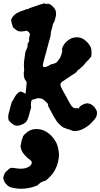

<svg xmlns="http://www.w3.org/2000/svg" viewBox="-39 -747 611 1169"><path d="M174 39Q178 39 181 39Q184 39 190 39Q216 40 241 54Q259 65 273 79Q285 92 293 104Q301 116 306 127Q315 148 319 179Q321 192 319 213Q316 240 306 266Q296 290 284 307Q274 321 259 335Q242 353 235 354Q232 354 228 356Q224 358 221.5 358.5Q219 359 216 361Q204 366 204 369Q204 370 198 373Q191 378 194 378V379Q193 379 188 382Q175 388 149 395Q137 398 114 401Q81 404 52 399Q45 398 41 397Q30 395 16 389Q10 386 7 382.5Q4 379 -1 374Q-11 364 -12 359Q-13 356 -15 353Q-18 345 -19 338Q-19 331 -16 322Q-13 313 -8 305Q-1 295 10 287Q13 285 13 284Q13 283 16 282Q22 279 22 278Q22 276 24 276Q36 273 62 278Q91 283 115 277Q137 271 147 260Q153 254 154 247Q155 240 153 236Q150 231 145 227Q129 216 121 207Q108 195 101 184Q87 163 86 140L85 136H87Q88 136 88.5 134.5Q89 133 89 128Q91 110 97 96Q100 91 100 87.5Q100 84 103 80Q106 76 114 68Q122 60 128 56Q140 48 151 44Q161 40 174 39ZM129 -480Q130 -484 131 -487Q132 -490 132.5 -491.5Q133 -493 133 -493Q134 -492 131 -480Q129 -472 126 -467ZM228 -726Q233 -727 233 -727V-726Q233 -725 234 -724Q237 -723 251 -724H259L262 -722Q272 -718 282.5 -707.5Q293 -697 298 -687Q302 -678 302 -666Q303 -659 302 -653.5Q301 -648 300 -644.5Q299 -641 297.5 -634.5Q296 -628 294 -622Q291 -612 288 -608Q286 -606 285 -604Q282 -598 279 -580Q277 -574 275 -567.5Q273 -561 271.5 -554.5Q270 -548 270 -541Q270 -534 269 -530Q268 -525 267 -522Q266 -516 264.5 -512Q263 -508 261 -502Q258 -489 254 -474Q251 -464 249 -456.5Q247 -449 245.5 -442.5Q244 -436 241.5 -427Q239 -418 234 -400.5Q229 -383 228 -378Q227 -373 225 -366Q219 -343 225 -340Q227 -339 232.5 -339Q238 -339 242 -340Q250 -342 268 -353Q276 -358 276 -357Q276 -356 277 -356Q281 -356 284 -358Q286 -360 287 -359Q289 -358 293 -361Q295 -363 297 -363Q301 -363 306 -368Q308 -370 308 -370.5Q308 -371 311 -373Q315 -377 315 -380Q316 -381 319 -384Q324 -388 326 -394Q328 -400 332 -407Q336 -415 337 -424Q338 -430 339 -431L340 -438Q340 -438 340 -441Q340 -446 338 -447H337L339 -452Q346 -474 364 -492Q392 -519 425 -520Q459 -522 486 -496Q512 -472 517 -447Q518 -441 518 -430Q519 -417 517 -407.5Q515 -398 513 -398Q512 -398 509 -394Q500 -381 490 -373Q486 -370 485.5 -369Q485 -368 478 -359Q465 -342 453 -334Q450 -331 447.5 -329Q445 -327 441 -324Q431 -318 428 -311Q427 -310 427 -309Q427 -308 426.5 -308Q426 -308 424 -306Q422 -304 419 -302Q402 -292 392 -285Q380 -277 360 -263Q342 -252 335 -246Q332 -243 330.5 -239.5Q329 -236 329 -232Q329 -223 339 -204Q351 -182 360 -166Q364 -159 366 -155Q380 -127 392 -109Q399 -98 403 -95Q410 -89 421 -88Q427 -87 433 -90Q435 -91 435.5 -90.5Q436 -90 434 -88L431 -86H433Q442 -86 445 -94Q446 -95 445.5 -96Q445 -97 449 -100Q474 -118 494 -118Q501 -117 506 -115.5Q511 -114 513 -113Q521 -109 529 -102Q539 -93 545 -81Q550 -74 551 -67Q553 -56 550 -46Q548 -36 542 -27Q538 -22 530.5 -13Q523 -4 514.5 4Q506 12 501.5 15.5Q497 19 492 22.5Q487 26 483.5 28.5Q480 31 467.5 37.5Q455 44 447 46Q426 52 410 51Q405 50 400.5 48Q396 46 389.5 44Q383 42 379 40.5Q375 39 374 39Q371 39 362 35Q352 30 350.5 31Q349 32 333 19Q311 1 300 -19Q298 -22 295 -26.5Q292 -31 288.5 -38Q285 -45 283 -47.5Q281 -50 273.5 -65Q266 -80 263.5 -84Q261 -88 259 -91.5Q257 -95 255 -99.5Q253 -104 253 -107Q254 -117 245 -123Q240 -127 235 -132Q221 -148 204 -148Q200 -148 200 -149Q198 -151 192 -149Q189 -148 187.5 -148Q186 -148 179 -145.5Q172 -143 168 -142Q158 -141 156 -139Q152 -136 151 -129Q150 -126 149.5 -116Q149 -106 149.5 -105.5Q150 -105 149 -102Q149 -96 150 -96Q150 -96 151 -96.5Q152 -97 152 -96.5Q152 -96 151 -94Q150 -92 150 -91Q150 -90 147.5 -82Q145 -74 144 -70.5Q143 -67 141.5 -61Q140 -55 138 -47Q131 -23 126 -14Q123 -9 122 -8Q118 -2 117 -2Q116 -2 114 0Q104 9 92 12Q88 13 85 15Q77 18 67 18Q58 18 52.5 16.5Q47 15 45 13Q37 9 31 3Q28 0 26.5 -1Q25 -2 23 -4Q19 -10 17 -10Q15 -10 12 -22Q11 -27 11 -35.5Q11 -44 13 -53Q15 -62 17 -68Q20 -76 22 -87Q23 -93 24.5 -97Q26 -101 29.5 -114.5Q33 -128 33.5 -129Q34 -130 35 -130Q38 -131 40 -137Q41 -140 42 -140Q43 -140 45 -146Q45 -147 46 -148Q47 -149 49 -152.5Q51 -156 51 -157Q57 -165 57 -166Q57 -167 59 -168.5Q61 -170 61 -171Q61 -173 63 -173Q63 -173 64 -174L65 -175L66 -177Q66 -178 67 -177.5Q68 -177 68.5 -178.5Q69 -180 70 -180Q72 -180 72 -183Q72 -184 73 -183.5Q74 -183 74.5 -184.5Q75 -186 76 -185Q78 -185 79 -187Q80 -189 80 -189Q80 -189 81.5 -188.5Q83 -188 84.5 -188Q86 -188 86 -189Q86 -190 87 -190Q88 -190 93 -188Q98 -186 106 -182Q117 -176 118 -178Q118 -179 118 -190Q119 -204 121 -217Q122 -222 122.5 -234Q123 -246 123 -248Q122 -250 119 -254Q113 -262 110 -269Q109 -270 109 -272Q109 -274 107.5 -278Q106 -282 106 -288Q106 -294 106 -295Q105 -306 106 -308Q108 -310 108 -327Q108 -330 107 -334Q106 -340 106.5 -357.5Q107 -375 109 -382Q110 -385 109.5 -387.5Q109 -390 111 -397.5Q113 -405 113.5 -414.5Q114 -424 116 -431Q118 -440 123 -448Q128 -457 130 -470Q131 -481 135 -489Q141 -501 138 -507L137 -508L139 -518Q143 -533 143 -539Q143 -546 136 -551Q132 -555 131.5 -555.5Q131 -556 128 -558Q125 -560 124 -560Q122 -560 107 -557Q90 -554 79 -556Q70 -557 62 -563Q52 -570 46 -575Q36 -585 38 -586Q39 -587 36 -595Q32 -603 31 -612Q30 -622 28.5 -623Q27 -624 33 -636Q41 -652 63 -667Q76 -675 120 -690Q127 -693 128 -692Q129 -691 131.5 -691Q134 -691 135 -692L136 -694H135L137 -696Q162 -705 201 -718Q220 -724 228 -726Z"/></svg>

Font: TT2020 Style B
Style: Italic
Weight: 400
Italic angle: -15°
Version: Version 0.2.000